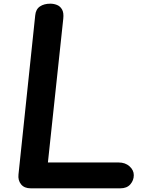

<svg xmlns="http://www.w3.org/2000/svg" viewBox="-20 -1024 828 1044"><path d="M147 0Q112 0 94.5 -21.8Q77 -43.5 80.5 -75.5L171.5 -940.5Q174.5 -973.5 197 -988.8Q219.5 -1004 253.5 -1004Q272.5 -1004 290 -997Q307.5 -990 317.5 -972.2Q327.5 -954.5 324 -922L240.5 -140.5H625.5Q661 -140.5 684.2 -119.8Q707.5 -99 707.5 -71.5Q707.5 -43.5 688.8 -21.8Q670 0 634.5 0Z"/></svg>

Font: Edu SA Hand
Style: Regular
Weight: 400
Designer: Tina and Corey Anderson, Eben Sorkin, Mirko Velimirovic
Foundry: Google for Education
Version: Version 2.000